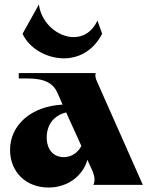

<svg xmlns="http://www.w3.org/2000/svg" viewBox="-20 -827 675 859"><path d="M398 0H619L415 -460C407 -477 405 -488 408 -500H64V-476H103C184 -476 218 -452 236 -414L260 -359C121 -352 25 -269 25 -156C25 -58 96 12 197 12C281 12 350 -38 371 -112L393 -64C404 -37 406 -19 398 0ZM154 -807 81 -676C109 -613 186 -566 266 -566C330 -566 396 -597 437 -676L416 -735C392 -683 352 -661 310 -661C240 -661 165 -722 154 -807ZM189 -212C189 -270 222 -311 276 -324L344 -174C328 -143 299 -124 265 -124C219 -124 189 -158 189 -212Z"/></svg>

Font: Sinistre Bold
Style: Regular
Weight: 900
Designer: Jules Durand
Foundry: Collletttivo
Version: Version 69.420;Glyphs 3.2 (3217)